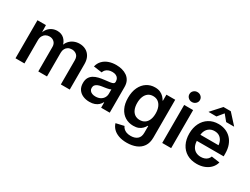

<svg xmlns="http://www.w3.org/2000/svg" viewBox="-75 -1439 3047 2341"><g transform="rotate(30 1448.0 -269.0)"><path d="M63 0V-535.6H182.1L185.5 -410.6H176.3Q189 -457 213.6 -486.6Q238.3 -516.1 271 -530.5Q303.7 -544.9 339.8 -544.9Q398.9 -544.9 437.7 -508.8Q476.6 -472.7 489.7 -406.7H474.1Q484.9 -451.7 511.2 -482.4Q537.6 -513.2 574.5 -529.1Q611.3 -544.9 653.8 -544.9Q702.6 -544.9 741.9 -523.7Q781.2 -502.4 804 -460.9Q826.7 -419.4 826.7 -358.9V0H701.2V-339.8Q701.2 -390.6 673.3 -414.3Q645.5 -438 606 -438Q575.2 -438 552.7 -424.8Q530.3 -411.6 518.3 -388.2Q506.3 -364.7 506.3 -334V0H383.8V-345.7Q383.8 -387.7 357.7 -412.8Q331.5 -438 291 -438Q263.2 -438 240 -425Q216.8 -412.1 202.9 -387.2Q189 -362.3 189 -325.7V0Z M1106.9 10.3Q1055.2 10.3 1014.2 -8.1Q973.1 -26.4 949.2 -62.3Q925.3 -98.1 925.3 -150.9Q925.3 -196.8 942.4 -226.3Q959.5 -255.9 988.8 -273.7Q1018.1 -291.5 1055.2 -300.5Q1092.3 -309.6 1131.8 -314Q1179.7 -319.3 1208.7 -323.2Q1237.8 -327.1 1251.2 -335.7Q1264.6 -344.2 1264.6 -362.3V-365.2Q1264.6 -390.6 1253.7 -408.7Q1242.7 -426.8 1221.4 -436.8Q1200.2 -446.8 1169.4 -446.8Q1138.7 -446.8 1115.5 -437Q1092.3 -427.2 1078.1 -411.1Q1064 -395 1058.6 -376L940.9 -392.1Q952.6 -441.4 984.4 -475.1Q1016.1 -508.8 1063.7 -526.4Q1111.3 -543.9 1169.9 -543.9Q1212.4 -543.9 1252 -533.7Q1291.5 -523.4 1322.5 -501.7Q1353.5 -480 1371.6 -445.1Q1389.6 -410.2 1389.6 -360.4V0H1268.6V-74.7H1264.2Q1252.4 -51.3 1231.7 -32Q1210.9 -12.7 1180.2 -1.2Q1149.4 10.3 1106.9 10.3ZM1138.7 -83Q1178.2 -83 1206.5 -98.1Q1234.9 -113.3 1250 -138.7Q1265.1 -164.1 1265.1 -194.3V-255.9Q1259.3 -251.5 1245.6 -247.3Q1231.9 -243.2 1214.6 -240Q1197.3 -236.8 1179.4 -234.1Q1161.6 -231.4 1147 -229.5Q1119.1 -225.6 1096.4 -216.8Q1073.7 -208 1060.5 -192.4Q1047.4 -176.8 1047.4 -152.3Q1047.4 -129.9 1059.1 -114.5Q1070.8 -99.1 1091.3 -91.1Q1111.8 -83 1138.7 -83Z M1750.5 214.4Q1684.1 214.4 1635.3 196.5Q1586.4 178.7 1556.2 147.5Q1525.9 116.2 1514.2 75.7L1626.5 49.8Q1633.8 67.4 1649.2 83Q1664.6 98.6 1689.5 108.4Q1714.4 118.2 1750.5 118.2Q1809.1 118.2 1843.3 89.4Q1877.4 60.5 1877.4 2V-93.3H1870.6Q1858.4 -70.3 1838.6 -49.8Q1818.8 -29.3 1788.8 -16.8Q1758.8 -4.4 1716.3 -4.4Q1651.9 -4.4 1601.1 -35.2Q1550.3 -65.9 1521 -125.2Q1491.7 -184.6 1491.7 -269.5Q1491.7 -355.5 1521.2 -417Q1550.8 -478.5 1601.6 -511.2Q1652.3 -543.9 1716.3 -543.9Q1759.8 -543.9 1790.3 -530Q1820.8 -516.1 1841.3 -494.4Q1861.8 -472.7 1874 -450.2H1878.4V-535.6H2002.4V-3.4Q2002.4 71.8 1969.7 119.9Q1937 168 1880.1 191.2Q1823.2 214.4 1750.5 214.4ZM1749.5 -105Q1790.5 -105 1819.8 -125Q1849.1 -145 1864.5 -182.4Q1879.9 -219.7 1879.9 -271Q1879.9 -321.8 1864.5 -359.9Q1849.1 -397.9 1820.1 -419.2Q1791 -440.4 1749.5 -440.4Q1708 -440.4 1679.2 -419.2Q1650.4 -397.9 1635.3 -359.9Q1620.1 -321.8 1620.1 -271Q1620.1 -219.7 1635.3 -182.6Q1650.4 -145.5 1679.4 -125.2Q1708.5 -105 1749.5 -105Z M2128.4 0V-535.6H2254.4V0ZM2191.4 -612.8Q2160.6 -612.8 2139.2 -633.1Q2117.7 -653.3 2117.7 -682.6Q2117.7 -711.9 2139.2 -732.2Q2160.6 -752.4 2191.4 -752.4Q2222.2 -752.4 2243.9 -732.2Q2265.6 -711.9 2265.6 -682.6Q2265.6 -653.3 2243.9 -633.1Q2222.2 -612.8 2191.4 -612.8Z M2617.2 11.2Q2536.6 11.2 2478 -23.2Q2419.4 -57.6 2387.9 -120.1Q2356.4 -182.6 2356.4 -265.6Q2356.4 -347.7 2387.9 -410.6Q2419.4 -473.6 2476.6 -509Q2533.7 -544.4 2609.9 -544.4Q2661.6 -544.4 2706.8 -527.1Q2752 -509.8 2786.1 -475.3Q2820.3 -440.9 2839.6 -389.9Q2858.9 -338.9 2858.9 -271V-233.4H2412.6V-319.3H2795.9L2738.3 -294.9Q2738.3 -340.3 2723.4 -374Q2708.5 -407.7 2680.2 -426.5Q2651.9 -445.3 2610.8 -445.3Q2570.3 -445.3 2541 -426.3Q2511.7 -407.2 2496.3 -374.8Q2481 -342.3 2481 -300.8V-243.2Q2481 -193.8 2497.8 -158.9Q2514.6 -124 2545.9 -105.7Q2577.1 -87.4 2619.1 -87.4Q2647.9 -87.4 2671.1 -95.9Q2694.3 -104.5 2710.7 -120.6Q2727.1 -136.7 2734.9 -159.2L2851.1 -143.1Q2839.4 -97.2 2807.1 -62.5Q2774.9 -27.8 2726.3 -8.3Q2677.7 11.2 2617.2 11.2ZM2539.6 -610.4H2429.2V-612.8L2556.2 -753.4H2659.2L2787.1 -612.8V-610.4H2676.3L2607.9 -693.8Z"/></g></svg>

Font: Inter 20pt SemiBold
Style: Regular
Weight: 600
Version: Version 4.001;git-66647c0bb